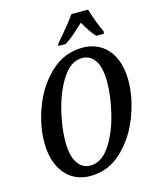

<svg xmlns="http://www.w3.org/2000/svg" viewBox="-136 -1021 899 1121"><g transform="rotate(-15 314.0 -460.0)"><path d="M59 -248Q59 -352 102 -463.5Q145 -575 226.5 -650Q308 -725 417 -725Q476 -725 523.5 -697Q571 -669 599 -611.5Q627 -554 627 -469Q627 -368 584.5 -255.5Q542 -143 460.5 -66Q379 11 269 11Q208 11 160.5 -19Q113 -49 86 -107.5Q59 -166 59 -248ZM505 -494Q505 -581 477 -624Q449 -667 399 -667Q332 -667 282 -592Q232 -517 205.5 -411.5Q179 -306 179 -221Q179 -134 208 -91Q237 -48 285 -48Q353 -48 403 -122.5Q453 -197 479 -302.5Q505 -408 505 -494ZM287 -784Q376 -886 406 -931H507Q515 -900 531 -858Q547 -816 562 -784L559 -771H513Q483 -803 446 -868Q404 -829 380 -808.5Q356 -788 329 -771H284Z"/></g></svg>

Font: Noto Serif CondSemiBold
Style: Italic
Weight: 600
Width: 3
Italic angle: -12°
Designer: Monotype Design Team
Foundry: Monotype Imaging Inc.
Version: Version 1.001